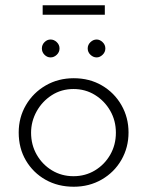

<svg xmlns="http://www.w3.org/2000/svg" viewBox="-20 -701 559 729"><path d="M51 -198Q51 -255 78.5 -302Q106 -349 153.5 -376.5Q201 -404 260 -404Q320 -404 367 -376.5Q414 -349 441 -302Q468 -255 468 -198Q468 -141 441 -94Q414 -47 366.5 -19.5Q319 8 260 8Q200 8 153 -18.5Q106 -45 78.5 -91.5Q51 -138 51 -198ZM98 -197Q98 -151 119.5 -113.5Q141 -76 177.5 -54Q214 -32 259 -32Q304 -32 340.5 -54Q377 -76 398.5 -113.5Q420 -151 420 -197Q420 -243 398.5 -280.5Q377 -318 340.5 -340.5Q304 -363 259 -363Q213 -363 176.5 -339.5Q140 -316 119 -278Q98 -240 98 -197ZM139 -517Q139 -531 149 -541Q159 -551 172 -551Q185 -551 195.5 -541Q206 -531 206 -517Q206 -503 195.5 -493Q185 -483 172 -483Q159 -483 149 -493Q139 -503 139 -517ZM313 -517Q313 -531 323.5 -541Q334 -551 347 -551Q359 -551 369.5 -541Q380 -531 380 -517Q380 -503 369.5 -493Q359 -483 347 -483Q334 -483 323.5 -493Q313 -503 313 -517ZM142 -681H378V-645H142Z"/></svg>

Font: Josefin Sans Thin Light
Style: Regular
Weight: 300
Version: Version 2.000